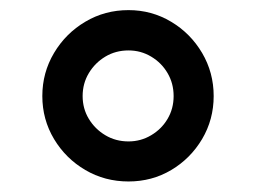

<svg xmlns="http://www.w3.org/2000/svg" viewBox="-20 -753 496 372"><path d="M229 -401.4Q183.1 -401.4 145.3 -423.6Q107.4 -445.8 84.7 -483.6Q62 -521.5 62 -566.9Q62 -612.3 84.7 -650.4Q107.4 -688.5 145.3 -710.9Q183.1 -733.4 229 -733.4Q273.9 -733.4 311.5 -710.9Q349.1 -688.5 371.6 -650.4Q394 -612.3 394 -566.9Q394 -521.5 371.6 -483.6Q349.1 -445.8 311.8 -423.6Q274.4 -401.4 229 -401.4ZM229 -479Q252.9 -479 272.9 -491Q293 -502.9 304.7 -522.7Q316.4 -542.5 316.4 -566.9Q316.4 -591.3 304.7 -611.3Q293 -631.3 272.9 -643.3Q252.9 -655.3 229 -655.3Q204.1 -655.3 184.1 -643.3Q164.1 -631.3 152.1 -611.3Q140.1 -591.3 140.1 -566.9Q140.1 -542.5 152.1 -522.7Q164.1 -502.9 184.1 -491Q204.1 -479 229 -479Z"/></svg>

Font: Inter Cardless
Style: Regular
Weight: 400
Designer: Rasmus Andersson
Foundry: rsms
Version: Version 4.001;git-9221beed3